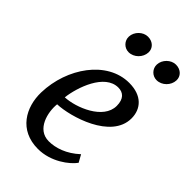

<svg xmlns="http://www.w3.org/2000/svg" viewBox="-242 -896 996 996"><g transform="rotate(45 256.5 -398.0)"><path d="M42 -210C39.1 -98.6 99.1 9.8 237.3 9.8C332 9.8 409.7 -50.3 437.5 -88.9L415 -129.4C358.9 -77.1 297.9 -58.1 249 -58.1C160.2 -58.1 137.2 -162.6 144 -224.6C236.8 -227.5 468.8 -294.4 468.8 -445.8C468.8 -514.6 423.8 -567.9 330.1 -567.9C168.5 -567.9 46.9 -394 42 -210ZM146.5 -278.3C156.2 -360.4 207.5 -510.7 307.1 -510.7C343.3 -510.7 368.7 -488.8 368.7 -437.5C368.7 -338.4 225.6 -281.7 146.5 -278.3ZM419.9 -677.7C459 -677.7 492.7 -711.9 494.1 -750C495.6 -780.3 471.7 -806.2 434.6 -806.2C398.9 -806.2 365.2 -773.4 363.8 -736.3C362.3 -704.6 388.2 -677.7 419.9 -677.7ZM214.8 -677.7C253.9 -677.7 287.6 -711.9 289.1 -750C290.5 -780.3 266.6 -806.2 229.5 -806.2C193.8 -806.2 160.2 -773.4 158.7 -736.3C157.2 -704.6 183.1 -677.7 214.8 -677.7Z"/></g></svg>

Font: Merriweather
Style: Italic
Weight: 400
Italic angle: -7.5°
Designer: Eben Sorkin
Foundry: Eben Sorkin
Version: Version 1.001